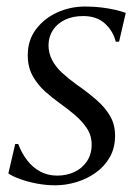

<svg xmlns="http://www.w3.org/2000/svg" viewBox="-20 -544 416 574"><path d="M336 -419.5H326Q318 -451.5 293.5 -473.8Q269 -496 229 -496Q197.5 -496 174.5 -485Q151.5 -474 138.5 -454.5Q125.5 -435 125 -409.5Q125 -385 135.8 -364.5Q146.5 -344 165.5 -326.5Q184.5 -309 208.5 -291.5Q242.5 -268 268.2 -245.5Q294 -223 309 -197.5Q324 -172 324 -138.5Q324 -101.5 308.2 -74Q292.5 -46.5 266.2 -27.8Q240 -9 208.2 0.5Q176.5 10 145 10Q118 10 90.2 4.8Q62.5 -0.5 39.8 -8.8Q17 -17 5 -25.5L25.5 -113.5H34.5Q44.5 -86.5 61 -65Q77.5 -43.5 100.2 -31.2Q123 -19 151 -19Q179.5 -19 202.8 -30Q226 -41 240 -62Q254 -83 254 -111.5Q254 -139 239.5 -160.8Q225 -182.5 203 -201Q181 -219.5 158.5 -235.5Q137.5 -250.5 115.2 -270.2Q93 -290 78 -316.5Q63 -343 63 -379Q63 -423.5 87.2 -456Q111.5 -488.5 150.5 -506.5Q189.5 -524.5 234.5 -524.5Q260 -524.5 282.5 -521.8Q305 -519 323.5 -514.8Q342 -510.5 356 -505.5Z"/></svg>

Font: Merriweather 120pt Light
Style: Italic
Weight: 300
Italic angle: -7.8°
Version: Version 2.101